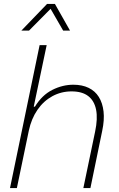

<svg xmlns="http://www.w3.org/2000/svg" viewBox="-20 -959 608 979"><path d="M31 0 182 -729H218L152 -415H158Q194 -474 246.5 -500.5Q299 -527 354 -527Q399 -527 432 -511Q465 -495 484 -464.5Q503 -434 508 -390.5Q513 -347 501 -291L441 0H405L465 -288Q479 -354 470 -399.5Q461 -445 430 -469Q399 -493 345 -493Q292 -493 247 -468.5Q202 -444 171 -399Q140 -354 127 -293L66 0ZM89 -803 220 -939H260L337 -803H302L238 -914L128 -803Z"/></svg>

Font: Mona Sans
Style: Italic
Weight: 200
Italic angle: -11.6951°
Designer: Deni Anggara
Foundry: GitHub
Version: Version 2.000